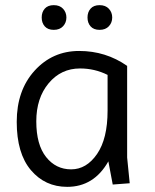

<svg xmlns="http://www.w3.org/2000/svg" viewBox="-20 -712 604 746"><path d="M241 14Q155 14 100 -51Q45 -116 45 -238.5Q45 -361 114.5 -437.5Q184 -514 287.5 -514Q391 -514 474 -456V-100L484 0L418 5L401 -85Q345 14 241 14ZM398 -282V-421Q348 -446 291 -446Q217 -446 169 -388.5Q121 -331 121 -240.5Q121 -150 159 -102Q197 -54 256.5 -54Q316 -54 357 -113.5Q398 -173 398 -282ZM332 -609.5Q320 -623 320 -644Q320 -665 332 -678.5Q344 -692 367 -692Q390 -692 403 -678Q416 -664 416 -644Q416 -624 403 -610Q390 -596 367 -596Q344 -596 332 -609.5ZM154 -609.5Q142 -623 142 -644Q142 -665 154 -678.5Q166 -692 189 -692Q212 -692 225 -678Q238 -664 238 -644Q238 -624 225 -610Q212 -596 189 -596Q166 -596 154 -609.5Z"/></svg>

Font: Imprima
Style: Regular
Weight: 400
Version: Version 1.001